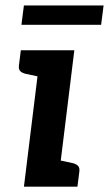

<svg xmlns="http://www.w3.org/2000/svg" viewBox="-20 -703 410 723"><path d="M70.1 0 133.3 -513.8H259.9L196.7 0ZM172.4 0 197.5 -100.8 253.5 -88.8Q267 -85.6 273.7 -78.6Q280.4 -71.6 278.9 -58.1L271.6 0ZM157.6 -513.8 132.5 -413.1 76.5 -425.1Q63 -428.2 56.3 -435.2Q49.6 -442.2 51.2 -455.7L58.4 -513.8ZM60.7 -609.7 70 -682.5H370.1L360.8 -609.7Z"/></svg>

Font: Aleo
Style: Italic
Weight: 400
Italic angle: -7°
Designer: Alessio Laiso
Foundry: Alessio Laiso
Version: Version 2.001;gftools[0.9.29]